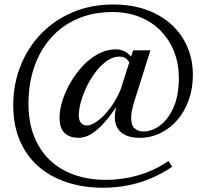

<svg xmlns="http://www.w3.org/2000/svg" viewBox="-20 -736 926 877"><path d="M617 -106.5Q565 -106.5 534.8 -130.2Q504.5 -154 504.5 -201.5Q504.5 -212.5 506.5 -225.5Q508.5 -238.5 512 -252L521 -287.5L536 -287Q503 -233 474.8 -197.8Q446.5 -162.5 422.5 -142.5Q398.5 -122.5 378 -114.5Q357.5 -106.5 339 -106.5Q297.5 -106.5 274.8 -128.8Q252 -151 252 -198.5Q252 -234 265.2 -276Q278.5 -318 302.2 -359.2Q326 -400.5 358 -434.8Q390 -469 428.5 -489.8Q467 -510.5 508.5 -510.5Q536 -510.5 555.8 -497.8Q575.5 -485 591 -461L576 -441Q568.5 -458 556.5 -467.8Q544.5 -477.5 525.5 -477.5Q497.5 -477.5 470.5 -459.2Q443.5 -441 419.8 -410.8Q396 -380.5 378.2 -344.8Q360.5 -309 350.2 -273.2Q340 -237.5 340 -208.5Q340 -186 350 -174.5Q360 -163 378 -163Q392 -163 411.5 -174.2Q431 -185.5 452.2 -206.5Q473.5 -227.5 493.8 -257.5Q514 -287.5 530.5 -325.5L575 -465L588 -506H667L595.5 -279Q586 -249.5 582.5 -230.5Q579 -211.5 579 -197.5Q579 -164 594.8 -149.8Q610.5 -135.5 634 -135.5Q675 -135.5 712.2 -163.8Q749.5 -192 773.2 -246.5Q797 -301 797 -380.5Q797 -444 775.8 -498.8Q754.5 -553.5 714.8 -594.5Q675 -635.5 619 -658.2Q563 -681 494 -681Q405 -681 334 -650.2Q263 -619.5 213 -563.2Q163 -507 136.5 -430.2Q110 -353.5 110 -261.5Q110 -180 134.8 -115.8Q159.5 -51.5 205.8 -6.5Q252 38.5 317.8 62Q383.5 85.5 465 85.5Q510 85.5 558.5 77Q607 68.5 655.8 49.5Q704.5 30.5 749.5 -0.5L766.5 25.5Q723 55.5 673.2 77Q623.5 98.5 567.8 110Q512 121.5 451 121.5Q360 121.5 284.8 96.5Q209.5 71.5 154.8 23.5Q100 -24.5 70.2 -94.8Q40.5 -165 40.5 -254.5Q40.5 -351.5 73.8 -435.2Q107 -519 168 -582Q229 -645 312.8 -680.2Q396.5 -715.5 497 -715.5Q581.5 -715.5 648.8 -691.2Q716 -667 763.5 -623.5Q811 -580 836 -521.2Q861 -462.5 861 -393.5Q861 -331.5 842.2 -279.2Q823.5 -227 790.2 -188.2Q757 -149.5 712.5 -128Q668 -106.5 617 -106.5Z"/></svg>

Font: Newsreader 36pt
Style: Regular
Weight: 400
Designer: Hugues Gentile
Foundry: Production Type
Version: Version 1.003